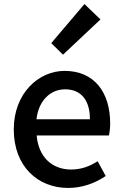

<svg xmlns="http://www.w3.org/2000/svg" viewBox="-20 -914 606 948"><path d="M317 14C388 14 452 -11 502 -45L462 -118C422 -92 380 -77 331 -77C236 -77 170 -140 161 -245H518C521 -259 524 -281 524 -304C524 -459 445 -564 299 -564C171 -564 48 -454 48 -275C48 -93 166 14 317 14ZM160 -325C171 -421 232 -473 301 -473C381 -473 424 -419 424 -325ZM291 -644 476 -818 397 -894 233 -701Z"/></svg>

Font: Noto Sans JP Medium
Style: Regular
Weight: 500
Designer: Ryoko NISHIZUKA 西塚涼子 (kana, bopomofo & ideographs); Paul D. Hunt (Latin, Greek & Cyrillic); Sandoll Communications 산돌커뮤니
Foundry: Adobe
Version: Version 2.004;hotconv 1.0.118;makeotfexe 2.5.65603